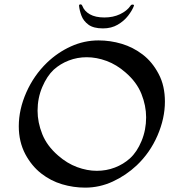

<svg xmlns="http://www.w3.org/2000/svg" viewBox="-20 -839 777 879"><path d="M370 20Q316 20 264 4.5Q212 -11 168.5 -45Q125 -79 96 -133Q66 -190 66 -261Q66 -338 100.5 -416Q135 -494 195 -552Q244 -599 304.5 -626.5Q365 -654 431 -654Q485 -654 537 -638.5Q589 -623 633 -589.5Q677 -556 706 -501Q721 -473 728 -441Q735 -409 735 -374Q735 -297 701 -218.5Q667 -140 606 -82Q557 -36 496.5 -8Q436 20 370 20ZM423 -57Q467 -57 506 -72Q545 -87 575 -114Q607 -143 628 -193.5Q649 -244 649 -302Q649 -355 627.5 -409Q606 -463 555 -507Q514 -543 468 -560Q422 -577 377 -577Q334 -577 295 -562Q256 -547 226 -520Q195 -491 173.5 -440.5Q152 -390 152 -332Q152 -279 173.5 -225Q195 -171 246 -127Q287 -91 333 -74Q379 -57 423 -57ZM451 -709Q408 -709 385 -726Q362 -743 353 -767Q344 -791 342 -812Q341 -819 349 -819Q354 -819 357 -812Q366 -788 391.5 -773.5Q417 -759 458 -759Q498 -759 529.5 -774Q561 -789 577 -812Q580 -818 587 -818Q595 -818 593 -812Q585 -791 566.5 -767Q548 -743 519 -726Q490 -709 452 -709Z"/></svg>

Font: Tapestry
Style: Regular
Weight: 400
Designer: Robert E. Leuschke
Foundry: Robert E. Leuschke
Version: Version 1.010; ttfautohint (v1.8.4.7-5d5b)